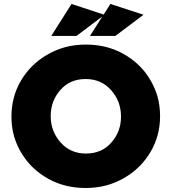

<svg xmlns="http://www.w3.org/2000/svg" viewBox="-20 -940 871 974"><path d="M414.1 13.7Q470.7 13.7 521.5 0Q573.2 -14.6 616.2 -41Q696.3 -88.9 744.1 -169.9Q792 -252 792 -349.6Q792 -350.6 792 -351.6Q792 -404.3 778.3 -453.1Q763.7 -501 737.3 -543Q689.5 -620.1 605.5 -667Q521.5 -713.9 416 -713.9Q359.4 -713.9 308.6 -700.2Q256.8 -685.5 213.9 -659.2Q133.8 -611.3 85.9 -530.3Q38.1 -448.2 38.1 -349.6Q38.1 -349.6 38.1 -347.7Q38.1 -294.9 51.8 -247.1Q66.4 -198.2 92.8 -157.2Q140.6 -80.1 224.6 -33.2Q308.6 13.7 414.1 13.7ZM416 -161.1Q336.9 -161.1 287.1 -217.8Q237.3 -274.4 237.3 -349.6Q237.3 -350.6 237.3 -351.6Q237.3 -427.7 286.1 -483.4Q335 -539.1 414.1 -539.1Q494.1 -539.1 543.9 -482.4Q593.8 -425.8 593.8 -349.6Q593.8 -349.6 593.8 -347.7Q593.8 -272.5 544.9 -216.8Q496.1 -161.1 416 -161.1ZM436.5 -757.8Q468.8 -757.8 565.4 -757.8Q600.6 -785.2 708 -865.2Q666 -878.9 540 -919.9Q531.2 -906.2 505.9 -866.2Q464.8 -879.9 342.8 -919.9Q317.4 -879.9 240.2 -757.8Q272.5 -757.8 368.2 -757.8Q400.4 -782.2 499 -856.4Q483.4 -831.1 436.5 -757.8Z"/></svg>

Font: Big-Shock
Style: Black
Weight: 400